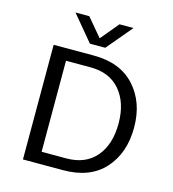

<svg xmlns="http://www.w3.org/2000/svg" viewBox="-127 -995 990 1100"><g transform="rotate(15 367.5 -445.5)"><path d="M310 -740 184 -891H266L356 -784L445 -891H528L401 -740ZM349 -680Q507 -680 593 -585Q679 -490 679 -341Q679 -189 593.5 -94.5Q508 0 349 0H111V-680ZM349 -70Q463 -70 525 -143Q587 -216 587 -340Q587 -463 524.5 -536.5Q462 -610 349 -610H203V-70Z"/></g></svg>

Font: Martel Sans
Style: Regular
Weight: 400
Designer: Dan Reynolds and Mathieu Réguer
Foundry: Dan Reynolds and Mathieu Réguer
Version: Version 1.001;PS 001.001;hotconv 1.0.70;makeotf.lib2.5.58329